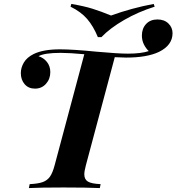

<svg xmlns="http://www.w3.org/2000/svg" viewBox="-20 -957 898 977"><path d="M858 -788Q858 -727 789 -693Q728 -664 622 -664Q604 -664 564 -666L417 -116Q409 -86 409 -70Q409 -44 427.5 -33Q446 -22 492 -20L488 0Q425 -3 303 -3Q184 -3 127 0L131 -20Q174 -22 197.5 -30.5Q221 -39 234.5 -58.5Q248 -78 258 -116L409 -681Q334 -688 289 -688Q206 -688 176 -671Q202 -663 219 -641.5Q236 -620 236 -590Q236 -555 214 -530.5Q192 -506 158 -506Q125 -506 105.5 -528.5Q86 -551 86 -585Q86 -613 101.5 -639Q117 -665 151 -682Q200 -706 285 -706Q351 -706 471 -694Q581 -684 631 -684Q698 -684 737 -697Q722 -711 712 -731.5Q702 -752 702 -776Q702 -812 723.5 -835Q745 -858 781 -858Q816 -858 837 -837.5Q858 -817 858 -788ZM762 -937 767 -923Q684 -897 612 -855.5Q540 -814 496 -768H478Q455 -824 423.5 -860.5Q392 -897 339 -923L343 -937Q408 -926 451 -912.5Q494 -899 545 -878Q650 -916 762 -937Z"/></svg>

Font: Playfair Display SC
Style: Bold Italic
Weight: 700
Italic angle: -14°
Designer: Claus Eggers Sørensen
Foundry: Claus Eggers Sørensen
Version: Version 1.200; ttfautohint (v1.6)